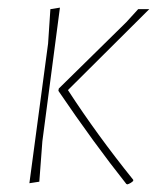

<svg xmlns="http://www.w3.org/2000/svg" viewBox="-20 -476 419 503"><path d="M106 -362 112 -452 137 -456 91 -106 83 0 57 4ZM158 -240Q234 -123 329 -5V-2Q323 4 314 7L311 6Q226 -101 133 -238L134 -244L311 -418L342 -452H371Z"/></svg>

Font: Luna Sans Thin
Style: Italic
Weight: 250
Italic angle: -7°
Designer: Juan Pablo del Peral
Foundry: Huerta Tipografica
Version: Version 2.001; ttfautohint (v1.5)